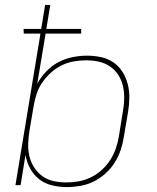

<svg xmlns="http://www.w3.org/2000/svg" viewBox="-20 -755 640 783"><path d="M253 8Q222 8 192.5 1Q163 -6 140.5 -23.5Q118 -41 103.5 -67Q89 -93 84 -123L64 0H43L145 -618H77L76 -637H148L164 -735H185L169 -637H311V-618H166L132 -414Q147 -441 169 -464Q191 -487 218.5 -501.5Q246 -516 276 -522Q306 -528 335 -528Q364 -528 392 -522Q420 -516 442.5 -500.5Q465 -485 479.5 -462Q494 -439 501 -411.5Q508 -384 507.5 -355Q507 -326 502 -297L485 -197Q481 -170 472 -143Q463 -116 447.5 -91.5Q432 -67 409.5 -47Q387 -27 361.5 -14.5Q336 -2 308 3Q280 8 253 8ZM251 -11Q276 -11 301 -15.5Q326 -20 350 -31.5Q374 -43 394.5 -61.5Q415 -80 429.5 -102.5Q444 -125 452.5 -150Q461 -175 465 -200L481 -300Q486 -326 486.5 -352.5Q487 -379 481.5 -403.5Q476 -428 462.5 -449Q449 -470 428.5 -484Q408 -498 383 -503.5Q358 -509 331 -509Q306 -509 280.5 -504.5Q255 -500 231.5 -488.5Q208 -477 187.5 -458.5Q167 -440 152 -418Q137 -396 129 -371Q121 -346 117 -321L100 -221Q96 -195 95 -168.5Q94 -142 100 -117.5Q106 -93 119.5 -72Q133 -51 153 -36.5Q173 -22 198.5 -16.5Q224 -11 251 -11Z"/></svg>

Font: Iosevka Thin Extended Oblique
Style: Regular
Weight: 100
Width: 7
Italic angle: -9°
Monospace: yes
Designer: Belleve Invis
Foundry: Belleve Invis
Version: Version 32.5.0; ttfautohint (v1.8.4)